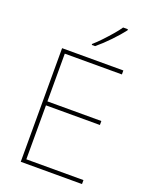

<svg xmlns="http://www.w3.org/2000/svg" viewBox="-172 -1043 894 1134"><g transform="rotate(20 275.0 -476.0)"><path d="M488 0H103V-714H488V-689H129V-389H468V-364H129V-25H488ZM430 -945Q404 -911 363 -868Q322 -825 282 -792H261V-798Q284 -818 310.5 -846Q337 -874 361.5 -902.5Q386 -931 400 -952H430Z"/></g></svg>

Font: Noto Sans Myanmar UI Thin
Style: Regular
Weight: 100
Designer: Monotype Design Team
Foundry: Monotype Imaging Inc.
Version: Version 2.103; ttfautohint (v1.8.4.7-5d5b)